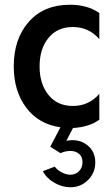

<svg xmlns="http://www.w3.org/2000/svg" viewBox="-20 -530 474 810"><path d="M287 -416Q222 -416 184.5 -370Q147 -324 147 -250Q147 -176 184.5 -129.5Q222 -83 287 -83Q355 -83 399 -134V-25Q357 6 288 10L260 64Q311 54 346.5 81Q382 108 382 155Q382 199 351.5 229.5Q321 260 277 260Q242 260 208.5 240.5Q175 221 161 192L211 173Q221 187 240 197Q259 207 277 207Q299 207 313.5 192Q328 177 328 155Q328 123 301 111.5Q274 100 235 116L192 89L235 7Q143 -6 90.5 -76Q38 -146 38 -250Q38 -366 101.5 -438Q165 -510 275 -510Q350 -510 399 -475V-365Q355 -416 287 -416Z"/></svg>

Font: Orkney Medium
Style: Regular
Weight: 500
Designer: Samuel Oakes and Alfredo Marco Pradil
Foundry: Alfredo Marco Pradil
Version: 1.0; ttfautohint (v1.5)